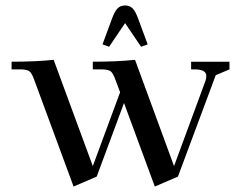

<svg xmlns="http://www.w3.org/2000/svg" viewBox="-20 -663 872 697"><path d="M22 -411.1V-439Q109.9 -439 174.8 -445.8L316.9 -60.1L416 -328.1L399.9 -371.1Q391.1 -396 382.8 -403.3Q374.5 -410.6 351.1 -411.1H316.9V-439Q405.3 -439 470.2 -445.8L611.8 -60.1L726.1 -370.1Q729 -378.9 729 -387.2Q729 -411.1 687 -411.1H673.8V-439H813V-411.1L763.2 -390.1L626 -22L542 14.2L430.2 -289.1L331.1 -22L247.1 14.2L105 -371.1Q96.2 -396 87.9 -403.3Q79.6 -410.6 56.2 -411.1ZM352.1 -502 386.2 -594.2Q396 -621.6 406.5 -632.3Q417 -643.1 434.1 -643.1Q451.2 -643.1 461.7 -632.3Q472.2 -621.6 481.9 -594.2L516.1 -502L492.2 -493.2L434.1 -579.1L376 -493.2Z"/></svg>

Font: Dihjauti S
Style: Bold
Weight: 700
Designer: T. Christopher White
Version: Version 3.0.0